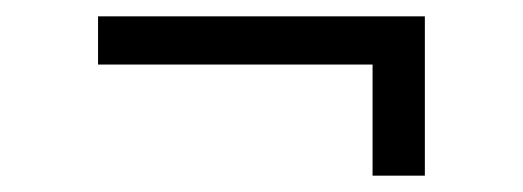

<svg xmlns="http://www.w3.org/2000/svg" viewBox="-20 -405 640 235"><path d="M436 -190V-326H100V-385H500V-190Z"/></svg>

Font: JetBrains Mono NL ExtraLight
Style: Regular
Weight: 200
Designer: Philipp Nurullin, Konstantin Bulenkov
Foundry: JetBrains
Version: Version 2.304; ttfautohint (v1.8.4.7-5d5b)